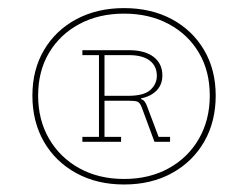

<svg xmlns="http://www.w3.org/2000/svg" viewBox="-20 -818 628 486"><path d="M294 -797.5Q362.5 -797.5 414.8 -769.5Q467 -741.5 496.5 -691.5Q526 -641.5 526 -576Q526 -510 496.8 -459.2Q467.5 -408.5 415.2 -379.8Q363 -351 294 -351Q225.5 -351 173 -379.8Q120.5 -408.5 91.2 -459.2Q62 -510 62 -576Q62 -641.5 91.5 -691.5Q121 -741.5 173.5 -769.5Q226 -797.5 294 -797.5ZM294 -365Q358 -365 407 -392Q456 -419 483.5 -466.8Q511 -514.5 511 -576Q511 -638 483.5 -684.5Q456 -731 407 -757.2Q358 -783.5 294 -783.5Q230 -783.5 181 -757.2Q132 -731 104.2 -684.5Q76.5 -638 76.5 -576Q76.5 -514.5 104.2 -466.8Q132 -419 181 -392Q230 -365 294 -365ZM268 -691H306Q346.5 -691 368.8 -674Q391 -657 391 -627Q391 -604 376.5 -589Q362 -574 337 -569V-566.5L303 -563H240V-575.5H305Q344.5 -575.5 360.8 -590.5Q377 -605.5 377 -626Q377 -651 358.8 -664.8Q340.5 -678.5 306 -678.5H268ZM381.5 -471.5H410.5V-459H371L338.5 -547Q334 -558.5 327.5 -560.8Q321 -563 307 -563H297L326 -570.5Q336 -568.5 341.5 -565.2Q347 -562 351.5 -551ZM244.5 -471.5H286.5V-459H188.5V-471.5H230.5V-678.5H188.5V-691H284V-678.5H244.5Z"/></svg>

Font: Hepta Slab ExtraLight
Style: Regular
Weight: 200
Designer: Michael LaGattuta
Foundry: Michael LaGattuta
Version: Version 1.100